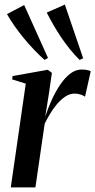

<svg xmlns="http://www.w3.org/2000/svg" viewBox="-20 -818 416 838"><path d="M27 0 92.5 -453 33 -471.5 35 -486 188.5 -513.5 206.5 -500 194.5 -416 177.5 -309Q189.5 -346 206 -382.2Q222.5 -418.5 242.8 -448.5Q263 -478.5 286.5 -496.5Q310 -514.5 336 -514.5Q352.5 -514.5 362 -512Q371.5 -509.5 376 -507L351 -395.5Q347 -400 333.5 -404.8Q320 -409.5 306 -409.5Q284 -409.5 264.2 -396Q244.5 -382.5 227.2 -361.8Q210 -341 196.8 -318.5Q183.5 -296 175 -278L134.5 0ZM174.5 -556.5Q152 -576.5 128.8 -600.8Q105.5 -625 83.8 -651.5Q62 -678 43.2 -704.8Q24.5 -731.5 10.5 -756.5L85.5 -796L189.5 -565ZM327.5 -556.5Q306 -577.5 285.8 -602.5Q265.5 -627.5 247 -655Q228.5 -682.5 212.8 -710Q197 -737.5 184 -763L263 -798L343 -563.5Z"/></svg>

Font: Merriweather 144pt Medium
Style: Italic
Weight: 500
Italic angle: -7.8°
Version: Version 2.101